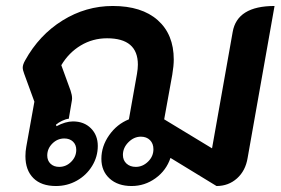

<svg xmlns="http://www.w3.org/2000/svg" viewBox="-20 -613 938 642"><path d="M65 -91Q65 -107 68 -123L95 -273L61 -366Q56 -379 56 -387Q56 -397 64 -411Q111 -496 189 -544.5Q267 -593 357 -593Q454 -593 507.5 -545.5Q561 -498 561 -414Q561 -393 556 -363L529 -214L689 -117L758 -506Q773 -593 898 -593L808 -85Q801 -42 772.5 -16.5Q744 9 704 9L550 -85Q536 -43 500 -17Q464 9 420 9Q374 9 346.5 -16Q319 -41 319 -82Q319 -124 345 -161Q371 -198 411 -214L438 -366Q441 -383 441 -397Q441 -485 338 -485Q290 -485 250 -461Q210 -437 185 -395L216 -310Q221 -295 221 -284Q221 -279 219 -269L210 -216Q200 -215 187.5 -209Q175 -203 167 -196L169 -191Q199 -207 224 -207Q261 -207 284 -184Q307 -161 307 -125Q307 -89 288 -58Q269 -27 237 -9Q205 9 167 9Q118 9 91.5 -17.5Q65 -44 65 -91ZM493 -114Q493 -133 481.5 -144.5Q470 -156 451 -156Q428 -156 409.5 -137.5Q391 -119 391 -95Q391 -77 403 -66Q415 -55 434 -55Q457 -55 475 -72.5Q493 -90 493 -114ZM235 -112Q235 -129 224 -139.5Q213 -150 195 -150Q172 -150 155 -133Q138 -116 138 -93Q138 -76 149 -65.5Q160 -55 178 -55Q201 -55 218 -72Q235 -89 235 -112Z"/></svg>

Font: K2D
Style: Bold Italic
Weight: 700
Italic angle: -10°
Designer: Katatrad Aksorn Co.,Ltd.
Foundry: Cadson Demak Co.,Ltd.
Version: Version 1.000; ttfautohint (v1.6)